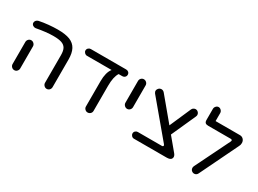

<svg xmlns="http://www.w3.org/2000/svg" viewBox="-35 -1374 2662 1978"><g transform="rotate(30 1296.5 -385.0)"><path d="M522 -23Q504 -23 490.5 -37Q477 -51 477 -69V-397Q477 -450 461 -478Q445 -506 410 -518Q375 -530 313 -530Q270 -530 220 -524.5Q170 -519 112 -508Q96 -506 81 -515Q66 -524 63 -542Q62 -558 72.5 -571Q83 -584 100 -588Q153 -599 211.5 -604.5Q270 -610 317 -610Q409 -610 463 -589Q517 -567 542 -520.5Q567 -474 567 -397V-69Q567 -51 554.5 -37Q542 -23 522 -23ZM137 -23Q118 -23 104.5 -37Q91 -51 91 -69V-332Q91 -350 104 -364Q117 -378 136 -378Q154 -378 168 -364Q182 -350 182 -332V-69Q182 -51 169 -37Q156 -23 137 -23Z M1009 -23Q991 -23 977.5 -36.5Q964 -50 964 -68V-370Q964 -474 1005 -526H711Q696 -526 683.5 -538.5Q671 -551 671 -566Q671 -583 683.5 -594.5Q696 -606 711 -606H1133Q1150 -606 1162 -595Q1174 -584 1174 -566Q1174 -549 1162 -537.5Q1150 -526 1133 -526H1089Q1055 -475 1055 -366V-68Q1055 -49 1041.5 -36Q1028 -23 1009 -23Z M1343 -259Q1325 -259 1311 -273Q1297 -287 1297 -305V-564Q1297 -583 1310 -596.5Q1323 -610 1342 -610Q1360 -610 1374 -596.5Q1388 -583 1388 -564V-305Q1388 -287 1375 -273Q1362 -259 1343 -259Z M1558 -28Q1542 -28 1530 -40.5Q1518 -53 1518 -68Q1518 -85 1530 -96.5Q1542 -108 1558 -108H1844Q1857 -108 1860 -115.5Q1863 -123 1855 -133L1514 -540Q1510 -547 1507 -553Q1504 -559 1504 -566Q1504 -577 1509 -586Q1514 -595 1523 -603Q1528 -607 1535 -609.5Q1542 -612 1549 -612Q1571 -612 1586 -594L1806 -330L1917 -584Q1925 -600 1937 -604Q1946 -610 1957 -610Q1971 -610 1980.5 -603.5Q1990 -597 1997 -586Q2002 -573 2002 -565Q2002 -557 1997 -545L1867 -256L1991 -107Q2008 -87 2008 -68Q2008 -62 2003 -50Q1992 -28 1946 -28Z M2274 -26Q2264 -26 2254 -31Q2230 -44 2230 -71Q2230 -80 2235 -92L2437 -503Q2442 -513 2438 -519.5Q2434 -526 2423 -526H2154Q2131 -526 2120 -536Q2109 -546 2109 -569V-701Q2109 -719 2122 -733Q2135 -747 2152 -747Q2169 -747 2182.5 -733Q2196 -719 2196 -701V-606H2486Q2511 -606 2527.5 -588.5Q2544 -571 2544 -545Q2544 -522 2534 -505L2314 -51Q2301 -26 2274 -26Z"/></g></svg>

Font: Huninn
Style: Regular
Weight: 400
Designer: justfont
Foundry: justfont
Version: Version 1.003